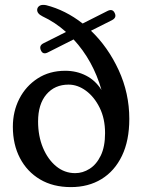

<svg xmlns="http://www.w3.org/2000/svg" viewBox="-20 -753 578 784"><path d="M147 -547.5Q138.5 -566.5 157 -576L249.5 -622.5Q205.5 -662 154 -686Q129.5 -698 132 -715.5Q133.5 -724.5 142.2 -729.8Q151 -735 168 -732Q247 -712 317.5 -657L419.5 -708.5Q440 -718.5 448.5 -699.5Q457.5 -681 437 -670.5L351.5 -627.5Q421 -561 464.5 -466.8Q508 -372.5 508 -267.5Q508 -179 478 -116.8Q448 -54.5 394.5 -21.8Q341 11 269.5 11Q196.5 11 143.5 -20.5Q90.5 -52 61.5 -107.5Q32.5 -163 32.5 -235.5Q32.5 -298 59 -349.8Q85.5 -401.5 133.8 -432.8Q182 -464 246.5 -464Q293 -464 331.5 -444.2Q370 -424.5 394.5 -385.5Q360 -506 280.5 -592L174.5 -538.5Q155 -529 147 -547.5ZM135.5 -257Q135.5 -198 155.2 -150.2Q175 -102.5 209.2 -74.2Q243.5 -46 287 -46Q318 -46 346 -63.8Q374 -81.5 391.5 -117.8Q409 -154 409 -209.5Q409 -268.5 387 -313Q365 -357.5 331 -382.5Q297 -407.5 260 -407.5Q203.5 -407.5 169.5 -367.5Q135.5 -327.5 135.5 -257Z"/></svg>

Font: Fraunces 72pt S100
Style: Regular
Weight: 400
Version: Version 1.000; ttfautohint (v1.8.3)